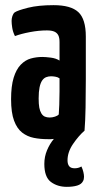

<svg xmlns="http://www.w3.org/2000/svg" viewBox="-20 -530 383 745"><path d="M239 195Q203 195 177.5 176Q152 157 152 106Q152 78 162.5 53Q173 28 189 9Q184 10 178 10Q172 10 165 10Q137 10 111.5 5Q86 0 66 -15.5Q46 -31 34.5 -62Q23 -93 23 -145Q23 -196 33 -228.5Q43 -261 60.5 -279Q78 -297 99.5 -303Q121 -309 144 -309Q156 -309 176.5 -306.5Q197 -304 211 -295V-367Q211 -384 206 -393.5Q201 -403 190.5 -407.5Q180 -412 162 -412Q131 -412 96.5 -405.5Q62 -399 38 -390Q30 -406 27.5 -422Q25 -438 25 -449Q25 -458 28 -467.5Q31 -477 37 -482Q49 -490 89 -500Q129 -510 188 -510Q255 -510 284 -483Q313 -456 313 -388V-339Q313 -282 313 -223Q313 -164 312 -112Q311 -60 308 -23Q285 -3 263.5 28.5Q242 60 242 92Q242 107 248.5 115Q255 123 270 123Q276 123 282.5 121.5Q289 120 296 116Q301 127 303.5 137.5Q306 148 306 156Q306 166 302 173Q296 185 279.5 190Q263 195 239 195ZM173 -74Q183 -74 193.5 -77.5Q204 -81 208 -86Q209 -99 210 -123.5Q211 -148 211 -175.5Q211 -203 211 -226Q204 -231 194.5 -232.5Q185 -234 178 -234Q168 -234 159 -230.5Q150 -227 143.5 -217.5Q137 -208 133.5 -191Q130 -174 130 -148Q130 -126 132.5 -112.5Q135 -99 140.5 -90Q146 -81 154 -77.5Q162 -74 173 -74Z"/></svg>

Font: Yanone Kaffeesatz ExtraLight SemiBold
Style: Regular
Weight: 600
Version: Version 2.003